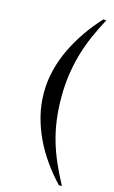

<svg xmlns="http://www.w3.org/2000/svg" viewBox="-125 -745 543 914"><g transform="rotate(15 146.5 -288.5)"><path d="M280 120H265Q226 79 192.5 32Q159 -15 134.5 -66.5Q110 -118 96 -173.5Q82 -229 82 -287Q82 -346 96 -401.5Q110 -457 135 -508.5Q160 -560 193 -607.5Q226 -655 265 -697H280Q253 -646 232 -598Q211 -550 197 -500.5Q183 -451 175.5 -399Q168 -347 168 -289Q168 -229 175 -177Q182 -125 196 -76.5Q210 -28 231 20Q252 68 280 120Z"/></g></svg>

Font: Germanica
Style: Regular
Weight: 400
Designer: Peter Wiegel
Foundry: Peter Wiegel